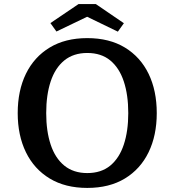

<svg xmlns="http://www.w3.org/2000/svg" viewBox="-20 -907 857 942"><path d="M408.2 15Q300.2 15 223.9 -31.2Q147.5 -77.4 107.2 -160Q66.9 -242.7 66.9 -352Q66.9 -462.3 107.2 -545Q147.5 -627.6 223.9 -673.8Q300.2 -720 408.2 -720Q516.5 -720 592.7 -673.8Q668.8 -627.6 709 -545Q749.1 -462.3 749.1 -352Q749.1 -242.7 709 -160Q668.8 -77.4 592.7 -31.2Q516.5 15 408.2 15ZM408.2 -57.9Q476.5 -57.9 521 -94.5Q565.4 -131.2 587.3 -197.3Q609.3 -263.5 609.3 -352Q609.3 -441.5 587.3 -507.7Q565.4 -573.8 521 -610.5Q476.5 -647.1 408.2 -647.1Q340.5 -647.1 295.5 -610.5Q250.6 -573.8 228.7 -507.7Q206.7 -441.5 206.7 -352Q206.7 -263.5 228.7 -197.3Q250.6 -131.2 295.5 -94.5Q340.5 -57.9 408.2 -57.9ZM558.2 -751.7 362.5 -846.6 396.1 -886.9H450.4L587.8 -793.1ZM256.9 -752.4 227.3 -793.7 365.1 -886.9H419.4L453 -846.6Z"/></svg>

Font: Andada Pro
Style: Regular
Weight: 400
Designer: Carolina Giovagnoli
Foundry: Huerta Tipografica
Version: Version 3.003